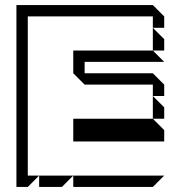

<svg xmlns="http://www.w3.org/2000/svg" viewBox="-20 -740 707 760"><path d="M585 -720 630 -675V-630H585V-675H90V-45H135L90 0H45V-720ZM630 -540H585V-630L630 -585ZM585 -540 630 -495H315V-450H585L630 -405V-360H585V-405H315L270 -450V-540ZM630 -270H585V-360L630 -315ZM585 -270 630 -225V-180H270V-270ZM225 0H135V-45H270ZM270 0V-45H630L585 0Z"/></svg>

Font: Rubik Iso
Style: Regular
Weight: 400
Designer: Hubert and Fischer, NaN
Foundry: Hubert and Fischer, NaN
Version: Version 2.200